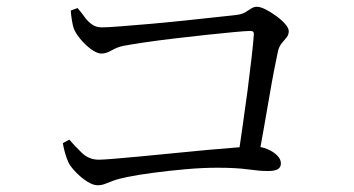

<svg xmlns="http://www.w3.org/2000/svg" viewBox="-20 -634 1040 564"><path d="M187.9 -603 207.8 -610.4Q218.1 -598.6 227.8 -585Q237.4 -571.5 249.7 -562.5Q262.1 -553.6 279.3 -553.6Q294.7 -553.6 333.3 -556.6Q372 -559.6 422 -563.9Q472.1 -568.3 522.8 -573.7Q573.5 -579.1 614.4 -583.5Q655.3 -587.9 673.5 -589.9Q691.2 -592.1 701 -598.2Q710.9 -604.2 718.3 -609.2Q725.8 -614.1 734.6 -614.1Q744.9 -614.1 760.2 -606.4Q775.4 -598.6 791.3 -587.1Q807.1 -575.6 817.7 -563.5Q828.2 -551.4 828.2 -542.4Q828.2 -531.9 821.8 -524.1Q815.5 -516.2 808 -507.4Q800.4 -498.5 796.8 -484.8Q792.7 -466.1 785.9 -431.2Q779 -396.3 771.3 -350.8Q763.6 -305.3 754.8 -256Q746.1 -206.7 737.3 -159.3H677.6Q684.2 -205.2 692.1 -259.5Q700 -313.8 707.1 -367.4Q714.1 -421 719 -464.5Q723.9 -508 725.7 -532.2Q726.7 -543.1 716.1 -543.1Q703.1 -543.1 667.9 -539.8Q632.7 -536.5 586.4 -531.6Q540.1 -526.7 491.6 -520.9Q443 -515.1 403.2 -509.2Q363.3 -503.3 342.4 -499.3Q324.5 -495.6 308.1 -486.1Q291.7 -476.6 278.2 -476.6Q264.9 -476.6 247.1 -489.8Q229.2 -503.1 215.4 -520.2Q201.5 -537.4 196.9 -549.9Q193.5 -559.6 191 -575.7Q188.5 -591.7 187.9 -603ZM164.6 -213.5 183.5 -223.8Q200.6 -203.9 221.1 -184.4Q241.6 -164.9 270.5 -164.9Q282 -164.9 314.9 -167.6Q347.9 -170.4 394.4 -174.7Q441 -179 492.1 -184.2Q543.3 -189.4 590.7 -193.7Q638.1 -198 674 -200.7Q709.9 -203.5 724.1 -203.5Q746.2 -203.9 764.4 -196.4Q782.6 -188.9 793.8 -177.7Q805.1 -166.6 805.1 -154.4Q805.1 -142.5 796.3 -137.1Q787.6 -131.6 766.3 -131.6Q743.6 -131.6 708.8 -136.4Q673.9 -141.3 617.6 -141.3Q575.3 -141.3 525.2 -136.9Q475 -132.4 429.8 -126.4Q384.6 -120.4 354.7 -114.2Q328.4 -109 313.4 -103.4Q298.4 -97.8 288.3 -93.8Q278.2 -89.8 266.7 -89.8Q253.2 -89.8 235.8 -100.9Q218.4 -112.1 203.4 -127.6Q188.3 -143.1 181.7 -155.6Q175.5 -168.5 170.6 -186.3Q165.8 -204.2 164.6 -213.5Z"/></svg>

Font: Noto Serif SC
Style: Regular
Weight: 200
Designer: Ryoko NISHIZUKA 西塚涼子 (kana & ideographs); Frank Grießhammer (Latin, Greek & Cyrillic); Wenlong ZHANG 张文龙 (bopomofo); San
Foundry: Adobe
Version: Version 2.001;hotconv 1.1.0;makeotfexe 2.6.0